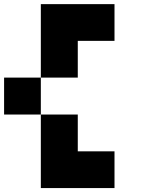

<svg xmlns="http://www.w3.org/2000/svg" viewBox="-20 -740 761 939"><path d="M360.4 0Q419.9 0 540 0Q540 59.6 540 179.7Q480.5 179.7 360.4 179.7Q299.8 179.7 179.7 179.7Q179.7 59.6 179.7 -179.7Q240.2 -179.7 360.4 -179.7Q360.4 -120.1 360.4 0ZM360.4 -540Q360.4 -480.5 360.4 -360.4Q299.8 -360.4 179.7 -360.4Q179.7 -419.9 179.7 -540Q179.7 -599.6 179.7 -719.7Q299.8 -719.7 540 -719.7Q540 -660.2 540 -540Q480.5 -540 360.4 -540ZM0 -360.4Q59.6 -360.4 179.7 -360.4Q179.7 -299.8 179.7 -179.7Q120.1 -179.7 0 -179.7Q0 -240.2 0 -360.4Z"/></svg>

Font: Pixelfont
Style: 5 px
Weight: 400
Designer: Eugene Lysy
Version: Version 1.0.2 (beta)